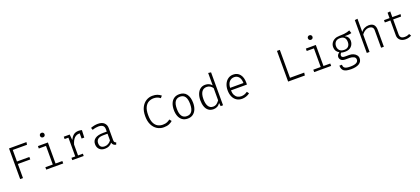

<svg xmlns="http://www.w3.org/2000/svg" viewBox="82 -2356 9066 4144"><g transform="rotate(-20 4615.5 -284.0)"><path d="M215.9 -646.2V-381H501V-324.1H215.9V0H151.3V-704.6H551.8L543.1 -646.2Z M923.6 -782.1Q948.2 -782.1 962.6 -767.2Q976.9 -752.3 976.9 -731.3Q976.9 -708.7 962.6 -693.6Q948.2 -678.5 923.6 -678.5Q900.5 -678.5 886.2 -693.6Q871.8 -708.7 871.8 -731.3Q871.8 -752.3 886.2 -767.2Q900.5 -782.1 923.6 -782.1ZM983.6 -538.5V-55.4H1140V0H749.7V-55.4H920V-483.1H754.9V-538.5Z M1348.2 0V-53.3H1435.9V-484.6H1348.2V-538.5H1484.6L1496.4 -409.2Q1528.2 -474.9 1572.6 -512.1Q1616.9 -549.2 1692.3 -549.2Q1713.3 -549.2 1730 -546.2Q1746.7 -543.1 1765.1 -538.5L1757.9 -369.2H1696.4V-474.4L1697.4 -487.7Q1691.3 -488.2 1684.6 -488.2Q1619.5 -488.2 1573.8 -443.8Q1528.2 -399.5 1499.5 -303.6V-53.3H1610.3V0Z M2324.1 -106.2Q2324.1 -73.3 2335.4 -58.2Q2346.7 -43.1 2370.3 -35.9L2352.8 10.8Q2322.1 6.2 2297.9 -11.8Q2273.8 -29.7 2264.1 -66.7Q2206.7 10.3 2097.9 10.3Q2017.9 10.3 1972.3 -34.9Q1926.7 -80 1926.7 -155.4Q1926.7 -237.4 1990.5 -281Q2054.4 -324.6 2176.4 -324.6H2257.9V-376.9Q2257.9 -440 2221.8 -465.4Q2185.6 -490.8 2123.1 -490.8Q2095.9 -490.8 2061.5 -484.6Q2027.2 -478.5 1985.1 -463.6L1966.7 -515.9Q2015.4 -533.8 2055.1 -541Q2094.9 -548.2 2132.3 -548.2Q2227.2 -548.2 2275.6 -501.8Q2324.1 -455.4 2324.1 -379ZM2110.3 -40.5Q2154.4 -40.5 2192.8 -62.1Q2231.3 -83.6 2257.9 -122.1V-275.9H2168.7Q2072.8 -275.9 2034.9 -242.3Q1996.9 -208.7 1996.9 -153.3Q1996.9 -40.5 2110.3 -40.5Z M3444.1 -714.4Q3511.3 -714.4 3555.9 -697.7Q3600.5 -681 3641.5 -648.2L3601.5 -602.6Q3567.2 -631.8 3529.5 -643.3Q3491.8 -654.9 3451.3 -654.9Q3389.7 -654.9 3336.7 -626.7Q3283.6 -598.5 3251.3 -532.6Q3219 -466.7 3219 -352.3Q3219 -241 3249.7 -174.9Q3280.5 -108.7 3332.6 -79.5Q3384.6 -50.3 3448.2 -50.3Q3509.2 -50.3 3548.5 -67.7Q3587.7 -85.1 3615.4 -108.2L3652.3 -61Q3622.6 -32.3 3572.6 -11Q3522.6 10.3 3449.2 10.3Q3366.7 10.3 3298.7 -31.5Q3230.8 -73.3 3190.8 -154.1Q3150.8 -234.9 3150.8 -352.3Q3150.8 -471.3 3191.5 -551.8Q3232.3 -632.3 3299.2 -673.3Q3366.2 -714.4 3444.1 -714.4Z M4001.5 -548.2Q4112.3 -548.2 4167.4 -472.6Q4222.6 -396.9 4222.6 -269.2Q4222.6 -189.2 4197.4 -126.2Q4172.3 -63.1 4122.8 -26.4Q4073.3 10.3 4000 10.3Q3926.2 10.3 3876.7 -24.9Q3827.2 -60 3802.3 -122.8Q3777.4 -185.6 3777.4 -268.2Q3777.4 -350.8 3802.6 -413.8Q3827.7 -476.9 3877.7 -512.6Q3927.7 -548.2 4001.5 -548.2ZM4001.5 -492.3Q3925.6 -492.3 3886.4 -437.4Q3847.2 -382.6 3847.2 -268.2Q3847.2 -46.2 4000 -46.2Q4152.8 -46.2 4152.8 -269.2Q4152.8 -382.6 4114.6 -437.4Q4076.4 -492.3 4001.5 -492.3Z M4747.2 -765.1 4810.8 -756.4V0H4755.4L4747.2 -74.4Q4714.9 -28.2 4675.1 -9Q4635.4 10.3 4593.3 10.3Q4522.1 10.3 4476.2 -24.9Q4430.3 -60 4408.2 -122.8Q4386.2 -185.6 4386.2 -267.7Q4386.2 -348.2 4411 -411.5Q4435.9 -474.9 4482.8 -511.5Q4529.7 -548.2 4596.4 -548.2Q4645.6 -548.2 4682.6 -531Q4719.5 -513.8 4747.2 -480.5ZM4612.3 -493.3Q4537.4 -493.3 4497.7 -436.7Q4457.9 -380 4457.9 -268.2Q4457.9 -162.1 4494.1 -103.6Q4530.3 -45.1 4601.5 -45.1Q4652.8 -45.1 4688.5 -73.8Q4724.1 -102.6 4747.2 -136.9V-416.9Q4723.6 -453.3 4688.5 -473.3Q4653.3 -493.3 4612.3 -493.3Z M5081.5 -243.6Q5083.1 -175.9 5105.9 -132.6Q5128.7 -89.2 5166.2 -68.7Q5203.6 -48.2 5247.7 -48.2Q5290.3 -48.2 5323.3 -60.5Q5356.4 -72.8 5392.8 -97.9L5426.2 -50.3Q5388.7 -21.5 5341.8 -5.6Q5294.9 10.3 5250.3 10.3Q5175.9 10.3 5122.8 -24.6Q5069.7 -59.5 5041.5 -122.3Q5013.3 -185.1 5013.3 -268.7Q5013.3 -350.8 5042.1 -413.8Q5070.8 -476.9 5121.8 -512.6Q5172.8 -548.2 5240.5 -548.2Q5338.5 -548.2 5393.8 -478.2Q5449.2 -408.2 5449.2 -287.7Q5449.2 -273.8 5448.7 -262.8Q5448.2 -251.8 5447.7 -243.6ZM5242.1 -488.7Q5176.9 -488.7 5132.6 -442.6Q5088.2 -396.4 5082.6 -301H5388.7Q5386.7 -395.9 5346.2 -442.3Q5305.6 -488.7 5242.1 -488.7Z M6305.6 0V-704.6H6371.3V-63.6H6697.9L6689.7 0Z M7077.4 -782.1Q7102.1 -782.1 7116.4 -767.2Q7130.8 -752.3 7130.8 -731.3Q7130.8 -708.7 7116.4 -693.6Q7102.1 -678.5 7077.4 -678.5Q7054.4 -678.5 7040 -693.6Q7025.6 -708.7 7025.6 -731.3Q7025.6 -752.3 7040 -767.2Q7054.4 -782.1 7077.4 -782.1ZM7137.4 -538.5V-55.4H7293.8V0H6903.6V-55.4H7073.8V-483.1H6908.7V-538.5Z M7922.6 -587.2 7946.2 -517.4Q7909.7 -507.2 7870.8 -505.1Q7831.8 -503.1 7787.7 -503.1Q7833.3 -482.1 7855.9 -447.4Q7878.5 -412.8 7878.5 -368.7Q7878.5 -288.2 7827.4 -236.4Q7776.4 -184.6 7683.6 -184.6Q7653.3 -184.6 7634.4 -187.4Q7615.4 -190.3 7597.4 -196.4Q7584.6 -186.7 7575.6 -170.8Q7566.7 -154.9 7566.7 -137.4Q7566.7 -116.4 7583.3 -102.6Q7600 -88.7 7642.6 -88.7H7742.1Q7793.8 -88.7 7836.2 -69.7Q7878.5 -50.8 7903.3 -18.5Q7928.2 13.8 7928.2 54.4Q7928.2 132.8 7862.3 173.6Q7796.4 214.4 7680 214.4Q7559 214.4 7510.8 176.4Q7462.6 138.5 7462.6 55.4H7521Q7521 89.2 7534.1 111.3Q7547.2 133.3 7581 144.4Q7614.9 155.4 7677.9 155.4Q7862.6 155.4 7862.6 58.5Q7862.6 15.9 7823.1 -5.1Q7783.6 -26.2 7728.2 -26.2H7628.7Q7564.1 -26.2 7533.3 -56.4Q7502.6 -86.7 7502.6 -125.6Q7502.6 -178.5 7561 -217.4Q7472.3 -264.1 7472.3 -364.6Q7472.3 -417.4 7498.5 -459Q7524.6 -500.5 7571.3 -524.6Q7617.9 -548.7 7679.5 -548.7Q7749.7 -549.7 7791.5 -554.1Q7833.3 -558.5 7862.3 -566.7Q7891.3 -574.9 7922.6 -587.2ZM7677.9 -498.5Q7605.1 -498.5 7571.5 -460Q7537.9 -421.5 7537.9 -363.6Q7537.9 -306.2 7572.3 -267.4Q7606.7 -228.7 7681 -228.7Q7743.1 -228.7 7775.9 -264.6Q7808.7 -300.5 7808.7 -364.1Q7808.7 -429.7 7775.9 -464.1Q7743.1 -498.5 7677.9 -498.5Z M8175.9 -762.6V-459Q8207.2 -503.1 8255.4 -525.6Q8303.6 -548.2 8351.8 -548.2Q8432.8 -548.2 8468.7 -506.2Q8504.6 -464.1 8504.6 -389.7V0H8441V-401Q8441 -495.4 8335.4 -495.4Q8300.5 -495.4 8269.2 -480Q8237.9 -464.6 8213.8 -442.3Q8189.7 -420 8175.9 -398.5V0H8112.3V-754.9Z M9138.5 -25.6Q9111.8 -8.2 9073.8 1Q9035.9 10.3 9003.6 10.3Q8922.6 10.3 8876.7 -32.8Q8830.8 -75.9 8830.8 -141V-485.1H8703.6V-538.5H8830.8V-662.6L8894.4 -670.3V-538.5H9084.1L9075.4 -485.1H8894.4V-142.6Q8894.4 -95.9 8919.7 -70.5Q8945.1 -45.1 9005.1 -45.1Q9035.9 -45.1 9062.1 -52.3Q9088.2 -59.5 9110.8 -71.3Z"/></g></svg>

Font: Fira Code Light
Style: Regular
Weight: 300
Monospace: yes
Designer: Carrois Corporate, Edenspiekermann AG, Nikita Prokopov
Foundry: Carrois Corporate, Edenspiekermann AG, Nikita Prokopov
Version: Version 6.000; ttfautohint (v1.8.2) -l 8 -r 50 -G 200 -x 14 